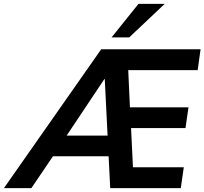

<svg xmlns="http://www.w3.org/2000/svg" viewBox="-97 -974 1058 994"><path d="M65.4 0 177.2 -165H465.3L473.6 0H838.9L854.5 -107.9H591.3L581.5 -311H863.3L878.9 -418.5H575.7L566.9 -610.8H926.3L941.4 -718.8H426.8L-76.7 0ZM445.3 -565.4 460 -272H248L443.8 -565.4ZM571.8 -780.3 755.9 -954.1H620.1L480.5 -780.3Z"/></svg>

Font: Winston SemiBold
Style: Italic
Weight: 600
Italic angle: -8.13011°
Designer: Vernon Adams, Kim Jin-seong, David Berlow, Cristiano Sobral
Foundry: The Winston Project Authors
Version: Version 3.004